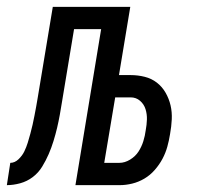

<svg xmlns="http://www.w3.org/2000/svg" viewBox="-63 -540 583 560"><path d="M157 0 232 -455H153L118 -244Q115 -225 111.5 -205.5Q108 -186 103.5 -167Q99 -148 93 -128.5Q87 -109 79 -90.5Q71 -72 60 -54Q49 -36 32.5 -23.5Q16 -11 -4 -5.5Q-24 0 -43 0L-33 -65Q-20 -65 -9 -75.5Q2 -86 8 -98.5Q14 -111 18 -124Q22 -137 25.5 -150Q29 -163 32 -176Q35 -189 37.5 -202.5Q40 -216 42.5 -229Q45 -242 47 -255L91 -520H317L284 -321H318Q339 -321 359 -316Q379 -311 394.5 -299Q410 -287 420 -269.5Q430 -252 434.5 -232.5Q439 -213 438 -192Q437 -171 433 -149Q430 -130 425 -112Q420 -94 411 -77Q402 -60 388.5 -44.5Q375 -29 358 -19Q341 -9 322.5 -4.5Q304 0 286 0ZM285 -65Q301 -65 316.5 -74.5Q332 -84 341 -98Q350 -112 355 -128Q360 -144 362 -160Q365 -176 365.5 -191.5Q366 -207 361.5 -221.5Q357 -236 345.5 -246Q334 -256 318 -256H273L241 -65Z"/></svg>

Font: Iosevka Oblique
Style: Regular
Weight: 400
Italic angle: -9°
Monospace: yes
Designer: Belleve Invis
Foundry: Belleve Invis
Version: Version 32.5.0; ttfautohint (v1.8.4)